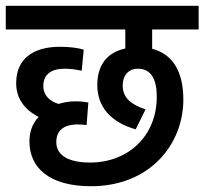

<svg xmlns="http://www.w3.org/2000/svg" viewBox="-20 -642 708 665"><path d="M292 -79C217 -79 175 -104 175 -150C175 -188 198 -211 250 -211C259 -211 269 -210 280 -209L286 -287C275 -289 260 -291 243 -291C221 -291 201 -288 183 -282C153 -291 130 -311 130 -344C130 -384 157 -404 204 -404C226 -404 244 -401 263 -397L270 -470C250 -476 222 -480 188 -480C92 -480 36 -436 36 -354C36 -301 65 -262 114 -237C91 -214 82 -183 82 -152C82 -60 152 3 295 3C500 3 615 -143 615 -297C615 -396 577 -455 507 -473V-540H668V-622H0V-540H414V-474C348 -460 317 -413 317 -348C317 -272 363 -219 450 -194L484 -263C434 -280 405 -303 405 -346C405 -381 425 -404 458 -404C503 -404 523 -368 523 -307C523 -170 423 -79 292 -79Z"/></svg>

Font: Noto Sans Devanagari SemiCondensed Medium
Style: Regular
Weight: 500
Width: 4
Designer: Jelle Bosma - Monotype Design Team
Foundry: Monotype Imaging Inc.
Version: Version 2.004